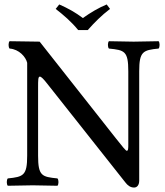

<svg xmlns="http://www.w3.org/2000/svg" viewBox="-20 -832 739 862"><path d="M556 -512V-185C556 -166 556 -155 549 -155C545 -155 530 -173 501 -210L158 -645L23 -647C17 -641 17 -620 23 -614C66 -611 96 -576 102 -550V-133C102 -44 85 -38 15 -31C9 -25 9 -4 15 2C58 1 103 0 127 0C150 0 196 1 238 2C244 -4 244 -25 238 -31C168 -38 151 -42 151 -133V-439C151 -473 151 -488 159 -488C165 -488 176 -477 193 -455L542 -14C553 1 566 10 582 10C596 10 605 -2 605 -21V-512C605 -601 622 -607 692 -614C698 -620 698 -641 692 -647C651 -646 604 -645 580 -645C559 -645 513 -646 469 -647C463 -641 463 -620 469 -614C539 -607 556 -603 556 -512ZM331 -697H374C404 -731 436 -763 474 -792L459 -812C421 -796 389 -777 352 -751C319 -776 285 -795 246 -812L230 -792C266 -764 301 -734 331 -697Z"/></svg>

Font: Libertinus Math
Style: Regular
Weight: 400
Designer: Philipp H. Poll, Khaled Hosny
Foundry: Caleb Maclennan
Version: Version 7.050;RELEASE